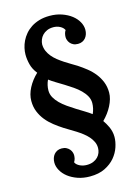

<svg xmlns="http://www.w3.org/2000/svg" viewBox="-143 -839 835 1145"><g transform="rotate(-15 274.5 -266.0)"><path d="M158.7 -331.1Q158.7 -308.1 169.9 -287.8Q181.2 -267.6 199.5 -249.5Q217.8 -231.4 241.2 -215.1Q264.6 -198.7 288.8 -183.6Q313 -168.5 336.2 -154.5Q359.4 -140.6 377.4 -127Q384.3 -141.6 388.2 -158.9Q392.1 -176.3 392.1 -191.9Q392.1 -214.8 380.9 -235.1Q369.6 -255.4 351.3 -273.4Q333 -291.5 309.6 -307.6Q286.1 -323.7 262 -338.6Q237.8 -353.5 214.6 -367.4Q191.4 -381.3 173.3 -395Q166 -379.9 162.4 -363.5Q158.7 -347.2 158.7 -331.1ZM356 75.7Q356 55.2 347.7 37.6Q339.4 20 325.7 4.4Q312 -11.2 294.4 -24.7Q276.9 -38.1 258.3 -50Q239.7 -62 221.4 -72.5Q203.1 -83 188 -92.8Q160.6 -110.4 134.5 -130.9Q108.4 -151.4 88.4 -176Q68.4 -200.7 56.2 -230.7Q43.9 -260.7 43.9 -297.4Q43.9 -336.9 64.9 -377.2Q85.9 -417.5 121.6 -451.2Q98.1 -480.5 90.1 -512.2Q82 -543.9 82 -573.2Q82 -592.3 86.7 -613.5Q91.3 -634.8 101.3 -655.5Q111.3 -676.3 127.2 -695.1Q143.1 -713.9 165 -728.3Q187 -742.7 215.6 -751.2Q244.1 -759.8 280.3 -759.8Q321.3 -759.8 355.5 -747.8Q389.6 -735.8 414.1 -716.8Q438.5 -697.8 451.9 -673.6Q465.3 -649.4 465.3 -625Q465.3 -610.4 461.2 -597.7Q457 -585 449 -575.2Q440.9 -565.4 429 -559.8Q417 -554.2 401.9 -554.2Q384.8 -554.2 373 -560.1Q361.3 -565.9 354 -574.7Q346.7 -583.5 343.3 -593.5Q339.8 -603.5 339.8 -611.8Q339.8 -622.6 342.3 -633.1Q344.7 -643.6 351.1 -653.3Q343.8 -668.9 325.2 -678.7Q306.6 -688.5 284.2 -688.5Q261.2 -688.5 244.4 -680.9Q227.5 -673.3 216.6 -661.6Q205.6 -649.9 200 -635.3Q194.3 -620.6 193.8 -606Q194.3 -583.5 202.6 -564.7Q210.9 -545.9 224.4 -529.8Q237.8 -513.7 255.1 -500Q272.5 -486.3 291.3 -473.9Q310.1 -461.4 329.1 -450.4Q348.1 -439.5 365.2 -428.7Q392.1 -411.1 417.5 -390.9Q442.9 -370.6 462.4 -345.9Q481.9 -321.3 493.7 -291.5Q505.4 -261.7 505.4 -226.1Q505.4 -206.5 499.5 -186.3Q493.7 -166 483.4 -146Q473.1 -126 459 -106.9Q444.8 -87.9 427.7 -70.8Q434.1 -61 441.2 -49.6Q448.2 -38.1 454.1 -24.9Q460 -11.7 463.9 3.9Q467.8 19.5 467.8 37.6Q467.8 66.4 456.8 99.6Q445.8 132.8 421.9 161.4Q397.9 189.9 359.6 209Q321.3 228 266.6 228Q225.6 228 191.4 216.1Q157.2 204.1 132.8 185.1Q108.4 166 95 141.8Q81.5 117.7 81.5 93.3Q81.5 78.6 85.7 65.9Q89.8 53.2 97.9 43.5Q106 33.7 117.7 28.1Q129.4 22.5 144.5 22.5Q161.6 22.5 173.6 28.6Q185.5 34.7 192.9 43.5Q200.2 52.2 203.6 62.3Q207 72.3 207 80.1Q207 90.8 204.6 101.3Q202.1 111.8 195.8 121.6Q199.2 129.9 206.3 136.2Q213.4 142.6 222.9 147.2Q232.4 151.9 243.4 154.3Q254.4 156.7 265.6 156.7Q288.6 156.7 305.7 149.7Q322.8 142.6 334 131.1Q345.2 119.6 350.6 105.2Q356 90.8 356 75.7Z"/></g></svg>

Font: DimaBanoo
Style: Bold
Weight: 800
Designer: R.Balvardi
Foundry: R.Balvardi
Version: Version 1.0.0-alpha3